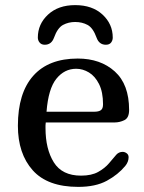

<svg xmlns="http://www.w3.org/2000/svg" viewBox="-20 -731 565 751"><path d="M435 -126Q445 -137 460 -137Q468 -137 475.5 -131.5Q483 -126 483 -116Q483 -98 470 -82Q442 -48 398 -24Q354 0 286 0Q166 0 108 -65Q50 -130 50 -239Q50 -367 110 -434.5Q170 -502 284 -502Q373 -502 429 -451.5Q485 -401 485 -301Q485 -270 466.5 -261Q448 -252 428 -252H159Q158 -246 158 -240.5Q158 -235 158 -230Q158 -148 190.5 -96Q223 -44 297 -44Q338 -44 364 -58.5Q390 -73 406.5 -92.5Q423 -112 435 -126ZM278 -462Q232 -462 200.5 -423Q169 -384 162 -294H349Q366 -294 374.5 -300Q383 -306 383 -323Q383 -371 367.5 -402Q352 -433 328 -447.5Q304 -462 278 -462ZM421 -584Q421 -573 414.5 -564.5Q408 -556 394 -556Q368 -556 358 -583Q344 -622 322.5 -633.5Q301 -645 274 -645Q248 -645 226.5 -633.5Q205 -622 191 -583Q181 -556 155 -556Q142 -556 135 -564.5Q128 -573 128 -584Q128 -637 168 -674Q208 -711 274 -711Q341 -711 381 -674Q421 -637 421 -584Z"/></svg>

Font: Marmelad
Style: Regular
Weight: 400
Designer: Manvel Shmavonyan
Foundry: Cyreal
Version: Version 1.110; ttfautohint (v1.8.4.7-5d5b)